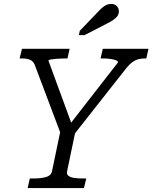

<svg xmlns="http://www.w3.org/2000/svg" viewBox="-20 -959 777 979"><path d="M121 0 132 -49H151Q188 -49 214 -56Q240 -63 245 -85L291 -306L293 -268L158 -626Q152 -641 142.5 -648.5Q133 -656 120 -658.5Q107 -661 89 -661H80L92 -710H335L324 -661H308Q290 -661 271 -659.5Q252 -658 240 -656Q228 -654 227 -650L352 -309L322 -307L581 -640Q583 -647 572 -651.5Q561 -656 543 -658.5Q525 -661 506 -661H493L504 -710H737L726 -661H718Q701 -661 685.5 -657Q670 -653 656 -643Q642 -633 626 -614L352 -266L368 -306L322 -85Q319 -71 328.5 -63Q338 -55 357.5 -52Q377 -49 401 -49H420L408 0ZM477 -896Q490 -910 501 -919.5Q512 -929 523 -934Q534 -939 546 -939Q565 -939 575.5 -928Q586 -917 586 -901Q586 -887 578.5 -876.5Q571 -866 556.5 -856.5Q542 -847 522 -837L411 -780H382L387 -802Z"/></svg>

Font: Roboto Serif Light
Style: Italic
Weight: 300
Italic angle: -10°
Version: Version 1.007